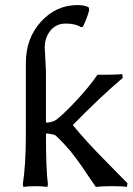

<svg xmlns="http://www.w3.org/2000/svg" viewBox="-20 -735 528 765"><path d="M83 -200.2V-483.9Q83 -582.5 143.3 -648.7Q203.6 -714.8 289.1 -714.8Q319.3 -714.8 334 -705.1L335 -693.8Q328.6 -666.5 310.1 -627.9L301.8 -627Q281.2 -641.1 242.2 -641.1Q203.6 -641.1 180.9 -613Q158.2 -585 158.2 -544.9Q158.2 -538.1 160.6 -499.8Q163.1 -461.4 163.1 -440.9V-246.1Q192.9 -248 207 -259.8Q240.2 -286.6 289.3 -339.8Q338.4 -393.1 368.2 -437Q447.8 -437 466.8 -439.9L469.2 -424.8Q380.4 -349.6 270 -236.8Q320.3 -174.8 397.9 -96.4Q475.6 -18.1 487.8 -4.9L485.8 9.8Q472.7 6.8 425.8 6.8Q384.8 6.8 361.8 9.8Q351.1 -5.4 332.5 -33Q314 -60.5 306.4 -71.5Q298.8 -82.5 284.7 -101.8Q270.5 -121.1 260.5 -133.1Q250.5 -145 235.6 -161.1Q220.7 -177.2 203.1 -193.8Q199.2 -197.8 186 -200.4Q172.9 -203.1 163.1 -203.1V-199.2Q163.1 -58.1 170.9 -1L168.9 9.8Q150.4 6.8 121.1 6.8Q91.8 6.8 73.2 9.8L70.8 -1Q83 -76.2 83 -200.2Z"/></svg>

Font: Linear Smooth Low Contrast
Style: Regular
Weight: 500
Designer: Philipp H. Poll, Flanker
Foundry: Philipp H. Poll, reworked by Flanker
Version: Version 1.010 | FøM Fix